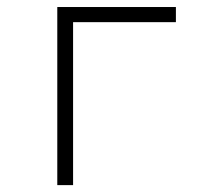

<svg xmlns="http://www.w3.org/2000/svg" viewBox="-20 -538 626 558"><path d="M146.5 0V-517.6H491.2V-473.6H192.4V0Z"/></svg>

Font: Cascadia Code ExtraLight
Style: Regular
Weight: 200
Monospace: yes
Designer: Aaron Bell
Foundry: Saja Typeworks
Version: Version 2407.024; ttfautohint (v1.8.4)